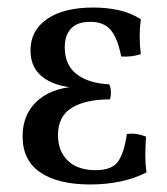

<svg xmlns="http://www.w3.org/2000/svg" viewBox="-20 -484 444 510"><path d="M220 6Q134 6 87 -26Q40 -58 40 -122Q40 -183 82.5 -219Q125 -255 203 -255V-250Q136 -250 98.5 -275.5Q61 -301 61 -350Q61 -403 105 -433.5Q149 -464 228 -464Q264 -464 295.5 -457Q327 -450 354 -433Q351 -410 351 -387Q351 -364 354 -340Q341 -336 328 -334.5Q315 -333 302 -334Q292 -384 273.5 -405Q255 -426 220 -426Q185 -426 168.5 -408Q152 -390 152 -358Q152 -312 183 -287.5Q214 -263 270 -260Q274 -253 274.5 -241Q275 -229 272 -220Q207 -220 170.5 -197.5Q134 -175 134 -125Q134 -83 160 -57.5Q186 -32 234 -32Q278 -32 294 -55.5Q310 -79 317 -128Q330 -130 343 -128Q356 -126 368 -121Q366 -95 366 -72Q366 -49 369 -26Q338 -10 300 -2Q262 6 220 6Z"/></svg>

Font: Vollkorn
Style: Regular
Weight: 400
Designer: Friedrich Althausen
Foundry: Friedrich Althausen
Version: Version 5.001